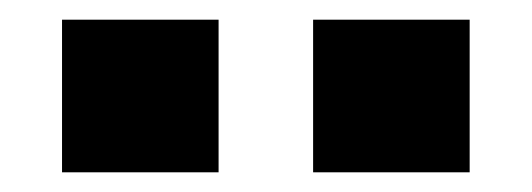

<svg xmlns="http://www.w3.org/2000/svg" viewBox="-20 -762 540 195"><path d="M298 -587V-742H457V-587ZM43 -587V-742H202V-587Z"/></svg>

Font: Nunito Sans 7pt SemiExpanded ExtraBold
Style: Regular
Weight: 800
Width: 6
Designer: Vernon Adams
Foundry: Vernon Adams
Version: Version 3.101;gftools[0.9.27]